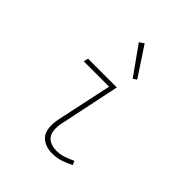

<svg xmlns="http://www.w3.org/2000/svg" viewBox="-209 -877 1018 1018"><g transform="rotate(45 300.0 -368.0)"><path d="M351 12Q303 12 272.5 -13Q242 -38 242 -94Q242 -115 248 -142L314 -452H124L130 -478H346L274 -134Q270 -115 270 -98Q270 -53 294 -33.5Q318 -14 356 -14Q383 -14 408 -22Q433 -30 462 -44L472 -22Q442 -7 414 2.5Q386 12 351 12ZM373 -570 259 -730 285 -748 393 -584Z"/></g></svg>

Font: Source Code Pro ExtraLight
Style: Italic
Weight: 200
Italic angle: -11°
Monospace: yes
Designer: Paul D. Hunt, Teo Tuominen
Foundry: Adobe Systems Incorporated
Version: Version 1.050;PS 1.000;hotconv 16.6.51;makeotf.lib2.5.65220